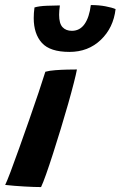

<svg xmlns="http://www.w3.org/2000/svg" viewBox="-38 -739 477 760"><path d="M124.5 1.5Q98 1.5 58.2 -0.8Q18.5 -3 -17.5 -7Q-11 -20 4 -59.5Q19 -99 38.2 -153.2Q57.5 -207.5 77.8 -265.2Q98 -323 115 -373.5Q132 -424 141.5 -455Q157.5 -459.5 181.2 -461.2Q205 -463 228.2 -463.5Q251.5 -464 266.5 -464Q263.5 -447 254.2 -410.8Q245 -374.5 231.5 -327Q218 -279.5 202.5 -228.8Q187 -178 172 -131.2Q157 -84.5 144.5 -49.2Q132 -14 124.5 1.5ZM419.5 -703Q411 -629 361 -581.2Q311 -533.5 237 -533.5Q160 -533.5 127.8 -569.2Q95.5 -605 95.5 -667.5Q95.5 -677 96.2 -687.8Q97 -698.5 98.5 -709.5Q116.5 -715 147.5 -716.2Q178.5 -717.5 199 -717.5Q196 -696 196 -680.5Q196 -646 209.5 -631.5Q223 -617 246.5 -617Q278 -617 296.8 -643.8Q315.5 -670.5 321.5 -719Q353.5 -719 379.8 -714Q406 -709 419.5 -703Z"/></svg>

Font: Grandstander SemiBold
Style: Italic
Weight: 600
Italic angle: -15°
Designer: Tyler Finck
Foundry: Etcetera Type Co
Version: Version 1.200; ttfautohint (v1.8.3)